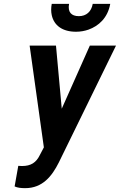

<svg xmlns="http://www.w3.org/2000/svg" viewBox="-20 -765 623 998"><path d="M75 97 56 204C71 211 89 213 111 213C201 213 250 151 286 79L583 -528H447L301 -200L271 -528H134L208 1L187 41C168 80 141 98 94 98C88 98 81 97 75 97ZM390 -681C351 -681 331 -702 339 -745H249C245 -724 245 -704 249 -686C261 -632 305 -600 375 -600C398 -600 420 -604 440 -611C493 -630 540 -672 553 -745H462C455 -704 428 -681 390 -681Z"/></svg>

Font: Asimov
Style: NarIt
Weight: 500
Designer: Google
Version: Version 2.000980; 2014